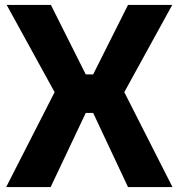

<svg xmlns="http://www.w3.org/2000/svg" viewBox="-20 -757 723 777"><path d="M5 0 201 -384 7 -737H186L327 -456H357L498 -737H677L483 -384L678 0H498L357 -300H327L185 0Z"/></svg>

Font: Tomorrow SemiBold
Style: Regular
Weight: 600
Designer: Tony de Marco, Monica Rizzolli
Foundry: Just in Type
Version: Version 2.002